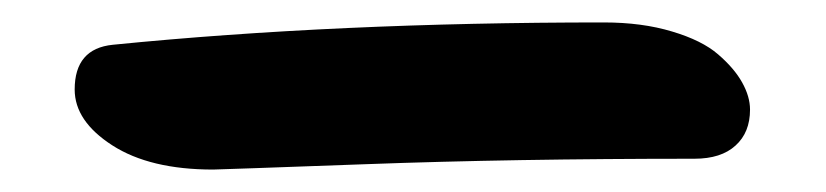

<svg xmlns="http://www.w3.org/2000/svg" viewBox="-20 80 740 172"><path d="M170.9 231.9Q114.3 231.9 80.6 210.2Q46.9 188.5 46.9 160.2Q46.9 123.5 81.1 120.1Q281.7 100.1 521 100.1Q555.2 100.1 582 108.2Q608.9 116.2 623.3 128.7Q637.7 141.1 644.8 153.8Q651.9 166.5 651.9 178.2Q651.9 198.7 638.9 210.4Q626 222.2 602.1 222.2Q439.9 222.2 307.4 227.1Q174.8 231.9 170.9 231.9Z"/></svg>

Font: Shantell Sans Bouncy
Style: Regular
Weight: 600
Designer: Stephen Nixon, Anya Danilova, Shantell Martin
Foundry: Arrow Type
Version: Version 1.006;[9816181b4]